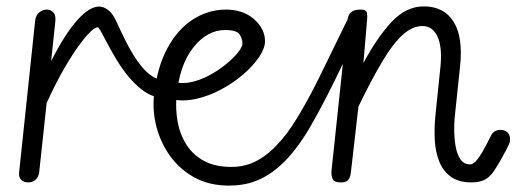

<svg xmlns="http://www.w3.org/2000/svg" viewBox="-20 -571 1641 601"><path d="M68.5 0Q55 0 46.5 -8Q38 -16 40 -33L90 -506Q92 -523.5 103 -532.2Q114 -541 126.5 -541Q139 -541 147.2 -532Q155.5 -523 153 -502L140 -379.5Q183 -464.5 221.5 -507.5Q260 -550.5 290 -550.5Q301.5 -550.5 312.8 -543.5Q324 -536.5 330.5 -527.5Q337.5 -518 337.5 -510Q337.5 -500.5 330.2 -488.5Q323 -476.5 311 -476.5Q306.5 -476.5 300.8 -479Q295 -481.5 287.5 -485Q281.5 -488 266.2 -474.5Q251 -461 229 -431.2Q207 -401.5 180.5 -355.8Q154 -310 126 -248.5L103 -35Q102 -23 97 -15.2Q92 -7.5 84.5 -3.8Q77 0 68.5 0ZM464 -269Q441.5 -276 421.8 -292Q402 -308 384.5 -328.5Q363.5 -353.5 346.2 -382Q329 -410.5 316 -435Q307 -452 300 -465.2Q293 -478.5 287.5 -485Q280 -495 283 -506Q286 -517 294 -525Q302.5 -533.5 313 -535.5Q323.5 -537.5 330.5 -527.5Q336 -521 342.2 -507.8Q348.5 -494.5 356.5 -477.5Q365 -459.5 375.2 -439Q385.5 -418.5 397.8 -398.8Q410 -379 423.5 -362.5Q435.5 -348 449.2 -337.5Q463 -327 478 -322.5Q488.5 -319.5 491.8 -309.8Q495 -300 492 -289.5Q489 -279 481.8 -272.5Q474.5 -266 464 -269Z M697 10Q635.5 10 589.2 -15.2Q543 -40.5 513 -82Q483 -123.5 470 -173.2Q457 -223 462 -272Q471.5 -360 503.8 -419.8Q536 -479.5 584 -510.2Q632 -541 687.5 -541Q741 -541 775.2 -511Q809.5 -481 809.5 -442Q809.5 -420 791 -392.5Q772.5 -365 741.5 -338.2Q710.5 -311.5 672.2 -291Q634 -270.5 593.8 -261.5Q553.5 -252.5 517 -260.5L520.5 -316Q546.5 -307.5 576.2 -313.5Q606 -319.5 634.8 -335Q663.5 -350.5 687.2 -369.8Q711 -389 725 -406.8Q739 -424.5 739 -435.5Q739 -449 730 -463Q721 -477 684.5 -477Q628.5 -477 585 -422.2Q541.5 -367.5 532.5 -269Q529 -228 536.2 -188.8Q543.5 -149.5 563.8 -117.8Q584 -86 618.8 -67.2Q653.5 -48.5 705 -48.5Q715 -48.5 719.8 -39.8Q724.5 -31 724 -20Q723.5 -9 717 0.5Q710.5 10 697 10ZM705 -48.5Q737.5 -48.5 765.8 -59.5Q794 -70.5 820 -92Q863 -127.5 901.8 -188.5Q940.5 -249.5 981.2 -332.5Q1022 -415.5 1071 -516.5Q1080.5 -535.5 1086 -536.5Q1090 -537.5 1091.5 -528.5Q1093 -519.5 1091.8 -503.8Q1090.5 -488 1086 -467.5Q1081 -446 1073 -421Q1065 -396 1053 -371Q997.5 -254 950.8 -173.5Q904 -93 852 -48Q818.5 -19 780.8 -4.5Q743 10 697 10Q687 10 682.5 1Q678 -8 678.5 -19Q679.5 -30 686 -39.2Q692.5 -48.5 705 -48.5Z M1456.5 0Q1415.5 0 1391 -18Q1366.5 -36 1354.8 -65.8Q1343 -95.5 1341 -132Q1339 -168.5 1342.5 -205L1358.5 -360.5Q1365 -422 1349.8 -455.8Q1334.5 -489.5 1302.5 -489.5Q1271 -489.5 1240.5 -462Q1210 -434.5 1176.8 -378.8Q1143.5 -323 1102 -237.5L1079.5 -41.5Q1078.5 -29.5 1076.2 -20.2Q1074 -11 1067.5 -5.5Q1061 0 1047 0Q1026 0 1021 -11.2Q1016 -22.5 1018 -39.5L1067.5 -506Q1069.5 -524.5 1078.8 -532.8Q1088 -541 1109.5 -541Q1124.5 -541 1127.5 -533.8Q1130.5 -526.5 1129 -508L1117.5 -373.5Q1159.5 -452.5 1205.2 -501.8Q1251 -551 1306.5 -551Q1370 -551 1400 -502.8Q1430 -454.5 1420 -362.5L1403.5 -205Q1401.5 -187 1401.8 -162Q1402 -137 1406.2 -112.8Q1410.5 -88.5 1421.2 -72.5Q1432 -56.5 1451.5 -56.5Q1464.5 -56.5 1470.5 -47.2Q1476.5 -38 1476.5 -27Q1476.5 -17 1471.5 -8.5Q1466.5 0 1456.5 0ZM1451.5 -56.5Q1459 -56.5 1467.5 -64.5Q1476.5 -73 1488.8 -93.5Q1501 -114 1519 -150.5Q1520.5 -154 1528 -159.2Q1535.5 -164.5 1546.5 -164.5Q1558 -164.5 1566.8 -158Q1575.5 -151.5 1576.5 -137.5Q1577.5 -129.5 1572.8 -118.5Q1568 -107.5 1549 -73Q1537 -52 1527.2 -37.2Q1517.5 -22.5 1506 -14Q1487 0 1456.5 0Q1446 0 1441.2 -9Q1436.5 -18 1436.5 -29Q1436.5 -39.5 1440.5 -48Q1444.5 -56.5 1451.5 -56.5Z"/></svg>

Font: Edu SA Hand Cursive
Style: Regular
Weight: 400
Designer: Tina and Corey Anderson, Eben Sorkin, Mirko Velimirovic
Foundry: Google for Education
Version: Version 2.000